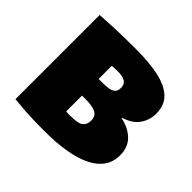

<svg xmlns="http://www.w3.org/2000/svg" viewBox="-134 -676 832 832"><g transform="rotate(45 282.5 -260.0)"><path d="M228 6Q157 6 116 3Q75 0 45 -3V-519Q75 -521 123.5 -523.5Q172 -526 266 -526Q341 -526 398.5 -514Q456 -502 488.5 -472.5Q521 -443 521 -390Q521 -350 498.5 -318.5Q476 -287 429 -273V-270Q478 -260 508 -230.5Q538 -201 538 -151Q538 -75 460.5 -34.5Q383 6 228 6ZM260 -320Q278 -320 295 -322Q312 -324 323 -332.5Q334 -341 334 -362Q334 -402 277 -402Q263 -402 253 -401.5Q243 -401 238 -400V-320ZM263 -120Q314 -120 328.5 -133.5Q343 -147 343 -168Q343 -197 322 -207.5Q301 -218 263 -218H238V-121Q243 -120 249.5 -120Q256 -120 263 -120Z"/></g></svg>

Font: Murecho Black
Style: Regular
Weight: 900
Designer: Neil Summerour
Foundry: Positype
Version: Version 1.010; ttfautohint (v1.8.3)